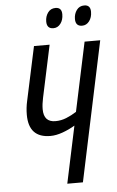

<svg xmlns="http://www.w3.org/2000/svg" viewBox="-60 -939 595 979"><g transform="rotate(-5 237.5 -449.0)"><path d="M294 -863Q294 -898 262 -898Q237 -898 223 -878.5Q209 -859 209 -833Q209 -796 243 -796Q265 -796 279.5 -815Q294 -834 294 -863ZM441 -863Q441 -898 409 -898Q384 -898 370 -878.5Q356 -859 356 -833Q356 -796 390 -796Q412 -796 426.5 -815Q441 -834 441 -863ZM324 0 475 -714H395L320 -361Q295 -345 268 -334Q241 -323 212 -323Q152 -323 152 -389Q152 -415 159 -447L216 -714H136L77 -439Q69 -404 69 -368Q69 -250 180 -250Q209 -250 242.5 -262Q276 -274 306 -292L244 0Z"/></g></svg>

Font: Noto Sans Display Condensed
Style: Italic
Weight: 400
Width: 3
Designer: Monotype Design team
Foundry: Monotype Imaging Inc.
Version: 1.000